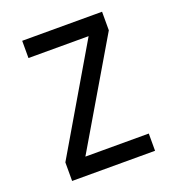

<svg xmlns="http://www.w3.org/2000/svg" viewBox="-132 -836 865 942"><g transform="rotate(-20 300.0 -365.0)"><path d="M84 0V-97L403 -640H89V-730H506V-633L186 -90H517V0Z"/></g></svg>

Font: Tiny Medium
Style: Regular
Weight: 500
Monospace: yes
Designer: Philipp Nurullin, Konstantin Bulenkov
Foundry: JetBrains
Version: Version 2.251; ttfautohint (v1.8.4.7-5d5b)